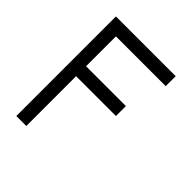

<svg xmlns="http://www.w3.org/2000/svg" viewBox="-176 -739 852 852"><g transform="rotate(45 250.0 -312.5)"><path d="M375 -312.5V-375H125V-562.5H437.5V-625H62.5Q62.5 -625 62.5 0H125V-312.5Z"/></g></svg>

Font: Unifont
Style: Regular
Weight: 500
Version: Version 15.1.04